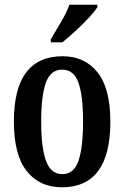

<svg xmlns="http://www.w3.org/2000/svg" viewBox="-20 -786 528 816"><path d="M243 10Q148 10 93.5 -59Q39 -128 39 -269Q39 -410 91.5 -478.5Q144 -547 246 -547Q340 -547 394.5 -478.5Q449 -410 449 -269Q449 10 243 10ZM245 -46Q294 -46 313.5 -102.5Q333 -159 333 -269Q333 -379 313.5 -434.5Q294 -490 244 -490Q195 -490 175 -434.5Q155 -379 155 -269Q155 -159 175.5 -102.5Q196 -46 245 -46ZM196 -619Q216 -654 239.5 -693Q263 -732 275 -766H394V-756Q384 -739 358.5 -711.5Q333 -684 302 -655.5Q271 -627 245 -606H196Z"/></svg>

Font: Noto Serif Bengali ExtraCondensed SemiBold
Style: Regular
Weight: 600
Width: 2
Designer: Juan Bruce, Universal Thirst, Indian Type Foundry and the Monotype Design Team.
Foundry: Monotype Imaging Inc.
Version: Version 2.003; ttfautohint (v1.8.4.7-5d5b)